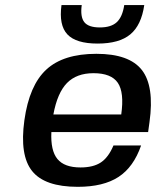

<svg xmlns="http://www.w3.org/2000/svg" viewBox="-20 -720 610 750"><path d="M558.6 -204.1H180.7Q177.2 -131.8 204.3 -98.9Q231.4 -65.9 294.4 -65.9Q344.7 -65.9 374.3 -85.7Q403.8 -105.5 423.3 -151.9H531.2Q502 -67.4 442.9 -28.8Q383.8 9.8 283.7 9.8Q154.8 9.8 105.5 -51.8Q56.2 -113.3 75.2 -250Q94.2 -386.7 160.9 -448.2Q227.5 -509.8 356.4 -509.8Q484.9 -509.8 534.2 -446.5Q583.5 -383.3 564 -243.2ZM345.2 -434.1Q279.3 -434.1 241.7 -395.8Q204.1 -357.4 188.5 -272.9H453.6Q465.8 -358.9 440.2 -396.5Q414.6 -434.1 345.2 -434.1ZM543.5 -700.2Q532.2 -621.6 489 -585.7Q445.8 -549.8 361.3 -549.8Q276.9 -549.8 243.2 -585.7Q209.5 -621.6 220.2 -700.2H299.3Q293 -654.3 309.3 -633.5Q325.7 -612.8 370.1 -612.8Q414.1 -612.8 436.3 -633.5Q458.5 -654.3 465.3 -700.2Z"/></svg>

Font: Fivo Sans Med
Style: Regular
Weight: 450
Designer: Alexander Slobzheninov
Foundry: Alexander Slobzheninov
Version: 1.0